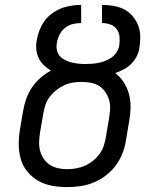

<svg xmlns="http://www.w3.org/2000/svg" viewBox="-20 -755 640 783"><path d="M254 8Q222 8 192 2.5Q162 -3 137 -17Q112 -31 93 -53.5Q74 -76 65.5 -104Q57 -132 56.5 -162.5Q56 -193 61 -225L74 -301Q78 -326 86.5 -350.5Q95 -375 109.5 -397Q124 -419 144.5 -437Q165 -455 188 -467Q173 -476 159.5 -488.5Q146 -501 138 -517.5Q130 -534 128 -553Q126 -572 130 -591Q135 -622 150 -651Q165 -680 192 -700Q219 -720 250 -727.5Q281 -735 311 -735V-661Q294 -661 277 -657Q260 -653 245.5 -641.5Q231 -630 223 -614Q215 -598 212 -581V-580Q209 -565 212 -551Q215 -537 223.5 -527Q232 -517 244.5 -510.5Q257 -504 271 -500.5Q285 -497 299 -495.5Q313 -494 327 -494H328Q342 -494 355.5 -495Q369 -496 383 -499Q397 -502 410 -507Q423 -512 435 -520.5Q447 -529 455 -541.5Q463 -554 466 -567V-568Q469 -586 467.5 -604Q466 -622 456.5 -635.5Q447 -649 430.5 -655Q414 -661 396 -661V-735Q420 -735 443.5 -731Q467 -727 487 -716.5Q507 -706 521.5 -688.5Q536 -671 544 -650Q552 -629 552 -605Q552 -581 548 -556Q545 -539 536 -522.5Q527 -506 513.5 -493Q500 -480 483.5 -471.5Q467 -463 450 -457Q471 -441 485 -419Q499 -397 506 -371Q513 -345 512.5 -317.5Q512 -290 507 -262L494 -185Q490 -158 480 -131.5Q470 -105 453 -81.5Q436 -58 412.5 -40Q389 -22 362.5 -11Q336 0 308.5 4Q281 8 254 8ZM254 -65Q272 -65 291 -68.5Q310 -72 327 -79.5Q344 -87 359.5 -99.5Q375 -112 386.5 -128Q398 -144 403.5 -161.5Q409 -179 412 -197L425 -274Q428 -293 429 -312Q430 -331 424.5 -348.5Q419 -366 409 -380.5Q399 -395 384 -404.5Q369 -414 350.5 -417.5Q332 -421 313 -421Q295 -421 276.5 -418Q258 -415 241 -407Q224 -399 208.5 -386.5Q193 -374 181.5 -358.5Q170 -343 164.5 -325Q159 -307 156 -289L143 -213Q140 -193 139.5 -174.5Q139 -156 144 -138.5Q149 -121 159 -106.5Q169 -92 184 -82.5Q199 -73 217 -69Q235 -65 254 -65Z"/></svg>

Font: Iosevka Custom Oblique
Style: Regular
Weight: 400
Italic angle: -9°
Designer: Belleve Invis
Foundry: Belleve Invis
Version: Version 27.0.1